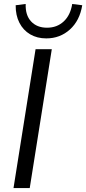

<svg xmlns="http://www.w3.org/2000/svg" viewBox="-20 -955 438 975"><path d="M48.6 0 160.6 -705H243L131 0ZM214.8 -760Q168.6 -760 133.2 -780.7Q97.9 -801.4 78.5 -839.4Q59.1 -877.3 59.6 -928.4L110.4 -934.8Q108.4 -877.8 138 -846.1Q167.6 -814.3 218.7 -814.3Q269.4 -814.3 303.5 -846.1Q337.6 -877.8 346.7 -934.8L397.6 -928.4Q385 -850.4 335 -805.2Q284.9 -760 214.8 -760Z"/></svg>

Font: Nunito Sans 12pt ExtraLight
Style: Italic
Weight: 200
Italic angle: -9°
Designer: Vernon Adams
Foundry: Vernon Adams
Version: Version 3.101;gftools[0.9.27]